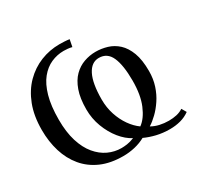

<svg xmlns="http://www.w3.org/2000/svg" viewBox="-161 -939 1165 1136"><g transform="rotate(-30 421.0 -371.0)"><path d="M808 -60 826.5 -28Q798.5 -7.5 763.8 1.8Q729 11 691 11Q643 11 600.2 0.8Q557.5 -9.5 523.5 -25.5Q491 -7.5 451.8 1.8Q412.5 11 372 11Q285.5 11 221.5 -17.2Q157.5 -45.5 115 -96.5Q72.5 -147.5 51.5 -215.8Q30.5 -284 30.5 -364Q30.5 -459.5 58.5 -532Q86.5 -604.5 135.2 -653.5Q184 -702.5 245.5 -727Q307 -751.5 374.5 -751.5Q388 -751.5 408 -750.5Q428 -749.5 442 -747L432.5 -698.5Q419.5 -702 404.2 -703.5Q389 -705 376.5 -705Q331.5 -705 290.5 -687Q249.5 -669 217.2 -629.5Q185 -590 166.5 -525Q148 -460 148 -366Q148 -281 167.5 -218.5Q187 -156 220.8 -115.5Q254.5 -75 297.2 -55.2Q340 -35.5 386 -35.5Q404 -35.5 425 -38.5Q446 -41.5 474 -52.5Q433 -73.5 398 -116.8Q363 -160 341.2 -217.5Q319.5 -275 319.5 -337.5Q319.5 -413.5 338 -465.2Q356.5 -517 387.5 -547.8Q418.5 -578.5 457.2 -592.2Q496 -606 536.5 -606Q577 -606 615.8 -594.2Q654.5 -582.5 685.8 -553.8Q717 -525 735.8 -475.2Q754.5 -425.5 754.5 -349.5Q754.5 -296 739.5 -250.5Q724.5 -205 700.2 -168.8Q676 -132.5 648.2 -105.8Q620.5 -79 594.5 -63Q618.5 -49 648.5 -42.2Q678.5 -35.5 710 -35.5Q738.5 -35.5 763.8 -41.2Q789 -47 808 -60ZM546 -91Q587 -120.5 614.5 -185.8Q642 -251 642 -348.5Q642 -454.5 617.2 -509.8Q592.5 -565 535.5 -565Q484.5 -565 456 -508.8Q427.5 -452.5 427.5 -342Q427.5 -288 443.5 -239.2Q459.5 -190.5 486.5 -152.2Q513.5 -114 546 -91Z"/></g></svg>

Font: Merriweather 48pt
Style: Regular
Weight: 400
Version: Version 2.100